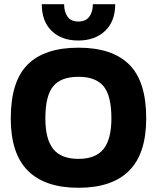

<svg xmlns="http://www.w3.org/2000/svg" viewBox="-20 -880 744 910"><path d="M178 -860H284Q284 -823 300.5 -800.5Q317 -778 351 -778Q386 -778 403 -800.5Q420 -823 420 -860H526Q526 -779 478 -733.5Q430 -688 351 -688Q272 -688 225 -733.5Q178 -779 178 -860ZM31 -319Q31 -494 111 -574Q191 -654 352 -654Q512 -654 592.5 -574Q673 -494 673 -319Q673 -152 592 -71Q511 10 352 10Q193 10 112 -71Q31 -152 31 -319ZM508 -319Q508 -426 471 -471Q434 -516 352 -516Q269 -516 232 -471Q195 -426 195 -319Q195 -220 232.5 -173.5Q270 -127 352 -127Q433 -127 470.5 -173.5Q508 -220 508 -319Z"/></svg>

Font: Kanit SemiBold
Style: Regular
Weight: 600
Designer: Katatrad Team
Foundry: CadsonDemak
Version: Version 1.030